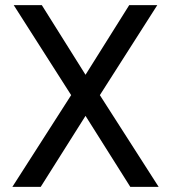

<svg xmlns="http://www.w3.org/2000/svg" viewBox="-20 -731 667 751"><path d="M143.6 -710.9 314.5 -438.5 485.4 -710.9H595.2L370.6 -358.9L600.6 0H489.7L314.5 -277.8L139.2 0H28.3L258.3 -358.9L33.7 -710.9Z"/></svg>

Font: Vazirmatn RD FD
Style: Regular
Weight: 400
Designer: Saber Rastikerdar
Foundry: Saber Rastikerdar
Version: Version 33.003